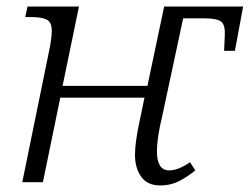

<svg xmlns="http://www.w3.org/2000/svg" viewBox="-20 -556 762 586"><path d="M469 10Q430 10 411 -16.5Q392 -43 392 -84Q392 -121 406 -186L421 -258H164L111 0H48L133 -416Q135 -427 136.5 -440Q138 -453 138 -462Q138 -489 122 -496.5Q106 -504 73 -504H57L64 -536H221L171 -294H430L481 -536H722L697 -401H664L666 -446Q668 -479 655.5 -489.5Q643 -500 605 -500H539L475 -201Q468 -173 463.5 -144.5Q459 -116 459 -93Q459 -66 468 -51Q477 -36 497 -36Q524 -36 560 -61L576 -36Q556 -19 529 -4.5Q502 10 469 10Z"/></svg>

Font: Noto Serif Light
Style: Italic
Weight: 300
Italic angle: -12°
Designer: Monotype Design Team
Foundry: Monotype Imaging Inc.
Version: Version 2.013